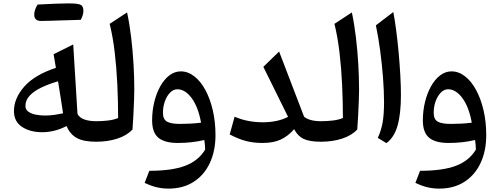

<svg xmlns="http://www.w3.org/2000/svg" viewBox="-20 -843 2969 1142"><path d="M312.5 -439.5 298.8 -520.5 415.5 -578.6 440.9 -165.5Q452.6 -142.6 481.9 -132.3Q511.2 -122.1 551.8 -122.1H552.2V0H551.8Q477.1 0 436.8 -22.2Q396.5 -44.4 376 -93.3Q338.9 -74.2 302.7 -65.4Q266.6 -56.6 230.5 -56.6Q159.7 -56.6 111.3 -88.1Q63 -119.6 63 -182.6Q63 -258.3 124.5 -328.1Q186 -397.9 312.5 -439.5ZM325.2 -359.4Q272.5 -344.2 228.3 -323.5Q184.1 -302.7 157.7 -275.4Q131.3 -248 131.3 -212.9Q131.3 -191.4 148.4 -179Q165.5 -166.5 192.4 -161.1Q219.2 -155.8 248 -155.8Q278.3 -155.8 306.6 -160.2Q335 -164.6 355 -168.9Q348.6 -211.9 341.8 -255.9Q335 -299.8 325.2 -359.4ZM224.1 -718.3Q184.1 -718.3 183.6 -755.4Q183.6 -783.7 203.6 -815.9Q328.6 -822.8 387.7 -822.8Q446.8 -822.8 461.4 -813.5Q476.1 -804.2 476.1 -779.1Q476.1 -753.9 460.4 -725.1Q432.6 -724.1 405 -723.4Q377.4 -722.7 345.2 -721.7Q313 -720.7 278.3 -719.5Q243.7 -718.3 224.1 -718.3Z M735.8 -769Q750.5 -701.2 760 -621.6Q769.5 -542 774.2 -461.4Q778.8 -380.9 778.8 -309.6Q778.8 -289.1 777.3 -247.3Q775.9 -205.6 773.4 -158.2Q771 -110.8 768.1 -72.8Q734.9 -37.1 678.2 -18.6Q621.6 0 552.2 0Q534.7 0 534.7 -34.2V-87.9Q534.7 -122.1 552.2 -122.1Q587.9 -122.1 622.8 -126.2Q657.7 -130.4 682.6 -141.1Q682.6 -237.3 678 -337.4Q673.3 -437.5 662.4 -531Q651.4 -624.5 632.3 -701.2Z M981.9 278.8Q946.8 278.8 912.8 271Q878.9 263.2 840.3 244.6L868.2 172.9Q1002.4 172.9 1081.3 143.1Q1160.2 113.3 1200.2 46.9Q1199.7 31.2 1198.7 18.3Q1197.8 5.4 1195.3 -10.3Q1122.1 7.3 1037.6 7.3Q959.5 7.3 922.1 -23.7Q884.8 -54.7 884.8 -127Q884.8 -183.6 897.5 -235.8Q910.2 -288.1 933.1 -329.3Q956.1 -370.6 987.3 -394.5Q1018.6 -418.5 1055.2 -418.5Q1097.7 -418.5 1135.3 -389.4Q1172.9 -360.4 1201.2 -308.3Q1229.5 -256.3 1245.6 -187.5Q1261.7 -118.7 1261.7 -39.1Q1261.7 53.7 1228.5 125.5Q1195.3 197.3 1132.6 238Q1069.8 278.8 981.9 278.8ZM1175.8 -113.3Q1159.2 -206.1 1120.4 -259Q1081.5 -312 1034.7 -312Q1011.2 -312 991.7 -292.2Q972.2 -272.5 960.7 -240.5Q949.2 -208.5 949.2 -172.4Q949.2 -133.3 973.1 -119.6Q997.1 -106 1051.3 -106Q1080.1 -106 1113 -107.7Q1146 -109.4 1175.8 -113.3Z M1693.4 -147.9 1546.4 -445.3 1640.1 -536.6 1788.6 -148.9Q1821.3 -122.1 1888.7 -122.1H1889.2V0H1888.7Q1822.3 0 1786.6 -16.6Q1751 -33.2 1729.5 -74.7Q1693.4 -33.2 1649.9 -12.9Q1606.4 7.3 1541.5 7.3Q1487.3 7.3 1442.6 -4.4Q1397.9 -16.1 1346.2 -43.5L1375.5 -148.9Q1451.2 -115.7 1543.5 -115.7Q1630.4 -115.7 1693.4 -147.9Z M2072.8 -769Q2087.4 -701.2 2096.9 -621.6Q2106.4 -542 2111.1 -461.4Q2115.7 -380.9 2115.7 -309.6Q2115.7 -289.1 2114.3 -247.3Q2112.8 -205.6 2110.4 -158.2Q2107.9 -110.8 2105 -72.8Q2071.8 -37.1 2015.1 -18.6Q1958.5 0 1889.2 0Q1871.6 0 1871.6 -34.2V-87.9Q1871.6 -122.1 1889.2 -122.1Q1924.8 -122.1 1959.7 -126.2Q1994.6 -130.4 2019.5 -141.1Q2019.5 -237.3 2014.9 -337.4Q2010.3 -437.5 1999.3 -531Q1988.3 -624.5 1969.2 -701.2Z M2319.3 -771.5Q2328.1 -726.1 2336.4 -663.1Q2344.7 -600.1 2351.1 -530.5Q2357.4 -460.9 2361.1 -395Q2364.7 -329.1 2364.7 -277.8Q2364.7 -165.5 2344.5 -95.2Q2324.2 -24.9 2278.3 8.3L2227.1 -22.9Q2246.6 -64.9 2255.4 -112.5Q2264.2 -160.2 2264.2 -234.9Q2264.2 -301.3 2258.3 -379.4Q2252.4 -457.5 2241.7 -538.3Q2231 -619.1 2215.8 -692.4Z M2592.3 278.8Q2557.1 278.8 2523.2 271Q2489.3 263.2 2450.7 244.6L2478.5 172.9Q2612.8 172.9 2691.7 143.1Q2770.5 113.3 2810.5 46.9Q2810.1 31.2 2809.1 18.3Q2808.1 5.4 2805.7 -10.3Q2732.4 7.3 2647.9 7.3Q2569.8 7.3 2532.5 -23.7Q2495.1 -54.7 2495.1 -127Q2495.1 -183.6 2507.8 -235.8Q2520.5 -288.1 2543.5 -329.3Q2566.4 -370.6 2597.7 -394.5Q2628.9 -418.5 2665.5 -418.5Q2708 -418.5 2745.6 -389.4Q2783.2 -360.4 2811.5 -308.3Q2839.8 -256.3 2856 -187.5Q2872.1 -118.7 2872.1 -39.1Q2872.1 53.7 2838.9 125.5Q2805.7 197.3 2742.9 238Q2680.2 278.8 2592.3 278.8ZM2786.1 -113.3Q2769.5 -206.1 2730.7 -259Q2691.9 -312 2645 -312Q2621.6 -312 2602.1 -292.2Q2582.5 -272.5 2571 -240.5Q2559.6 -208.5 2559.6 -172.4Q2559.6 -133.3 2583.5 -119.6Q2607.4 -106 2661.6 -106Q2690.4 -106 2723.4 -107.7Q2756.3 -109.4 2786.1 -113.3Z"/></svg>

Font: Pinar DS4-Medium
Style: Regular
Weight: 500
Designer: Amin Abedi
Version: Version 2.000